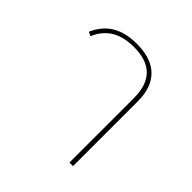

<svg xmlns="http://www.w3.org/2000/svg" viewBox="-149 -674 799 799"><g transform="rotate(45 251.0 -274.0)"><path d="M389 0V-382C389 -489 331 -548 218 -548C120 -548 69 -507 40 -442L58 -434C87 -501 140 -530 218 -530C315 -530 368 -484 368 -379V0Z"/></g></svg>

Font: IBM Plex Sans Thai Looped Thin
Style: Regular
Weight: 100
Designer: Mike Abbink, Paul van der Laan, Pieter van Rosmalen, Ben Mitchell, Mark Frömberg
Foundry: Bold Monday
Version: Version 1.1